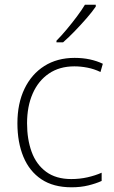

<svg xmlns="http://www.w3.org/2000/svg" viewBox="-20 -786 485 816"><path d="M284 10Q207 10 156 -24Q105 -58 79.5 -119.5Q54 -181 54 -262Q54 -346 84 -408.5Q114 -471 168.5 -505.5Q223 -540 297 -540Q332 -540 362 -533.5Q392 -527 417 -515L407 -480Q380 -493 351.5 -498.5Q323 -504 296 -504Q233 -504 188 -473.5Q143 -443 119 -388.5Q95 -334 95 -262Q95 -194 114.5 -140.5Q134 -87 176 -56Q218 -25 283 -25Q319 -25 352 -32.5Q385 -40 412 -52V-17Q388 -6 355.5 2Q323 10 284 10ZM387 -766V-758Q372 -736 348.5 -709Q325 -682 298.5 -654.5Q272 -627 248 -606H220V-613Q240 -633 263 -660.5Q286 -688 307 -716Q328 -744 341 -766Z"/></svg>

Font: Noto Sans Disp ExtLt
Style: Regular
Weight: 200
Designer: Monotype Design Team
Foundry: Monotype Imaging Inc.
Version: Version 2.000;GOOG;noto-source:20170915:90ef993387c0